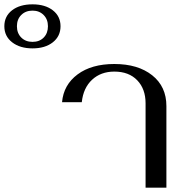

<svg xmlns="http://www.w3.org/2000/svg" viewBox="-275 -865 859 885"><path d="M-255 -744Q-255 -790 -219.5 -817.5Q-184 -845 -125 -845Q-67 -845 -31.5 -817.5Q4 -790 4 -744Q4 -698 -31.5 -670Q-67 -642 -125 -642Q-183 -642 -219 -670Q-255 -698 -255 -744ZM-54 -744Q-54 -776 -74 -796Q-94 -816 -125 -816Q-157 -816 -177 -796Q-197 -776 -197 -744Q-197 -712 -177 -692Q-157 -672 -125 -672Q-93 -672 -73.5 -692Q-54 -712 -54 -744ZM396 -389Q396 -455 357.5 -495Q319 -535 252 -535Q190 -535 149.5 -497.5Q109 -460 102 -394H11Q18 -474 82.5 -522Q147 -570 252 -570Q361 -570 426.5 -518Q492 -466 492 -376V0H396Z"/></svg>

Font: Fahkwang
Style: Regular
Weight: 400
Version: Version 1.000; ttfautohint (v1.6)